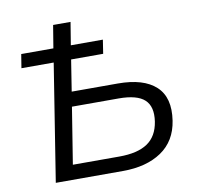

<svg xmlns="http://www.w3.org/2000/svg" viewBox="-79 -787 892 868"><g transform="rotate(-10 367.0 -352.5)"><path d="M108.1 0 193.2 -537.3H45.1L55.3 -600.6H202.9L220.1 -705H300.1L283 -600.6H430.1L420.3 -537.3H273.2L250.5 -393.6H462.4Q580.1 -393.6 636.5 -341.5Q692.8 -289.4 676.9 -185.2Q663 -93.5 593.8 -46.7Q524.7 0 416.4 0ZM198.3 -67.2H411.4Q495.7 -67.2 541.4 -98Q587.1 -128.8 597.3 -195Q607.4 -262.7 573 -294.5Q538.7 -326.4 454.4 -326.4H239.8Z"/></g></svg>

Font: Mulish ExtraLight
Style: Italic
Weight: 200
Italic angle: -9°
Designer: Vernon Adams
Foundry: Vernon Adams
Version: Version 3.603